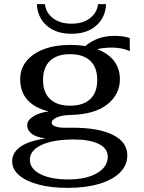

<svg xmlns="http://www.w3.org/2000/svg" viewBox="-20 -718 698 932"><path d="M525 -487Q481 -487 452 -479Q505 -459 533.5 -422Q562 -385 562 -333Q562 -260 501 -211.5Q440 -163 324 -160Q280 -159 255.5 -148Q231 -137 231 -122Q231 -111 248 -104.5Q265 -98 292 -98H334Q459 -98 528.5 -63Q598 -28 598 36Q598 84 562.5 119.5Q527 155 461.5 174.5Q396 194 309 194Q227 194 166 177.5Q105 161 72 132Q39 103 39 65Q39 23 79 -5.5Q119 -34 201 -46Q155 -52 133.5 -69Q112 -86 112 -110Q112 -134 140.5 -152.5Q169 -171 216 -177Q78 -212 78 -334Q78 -384 108.5 -421.5Q139 -459 193.5 -479.5Q248 -500 320 -500Q361 -500 394 -494Q421 -518 457 -531Q493 -544 533 -544Q582 -544 610 -533V-470Q571 -487 525 -487ZM452 -330Q452 -391 418 -423Q384 -455 320 -455Q257 -455 223 -423Q189 -391 189 -330Q189 -269 223 -237Q257 -205 320 -205Q384 -205 418 -237Q452 -269 452 -330ZM125 57Q125 101 175.5 127Q226 153 311 153Q399 153 451 122.5Q503 92 503 43Q503 2 459 -19.5Q415 -41 340 -41Q239 -41 182 -14.5Q125 12 125 57ZM159 -698H198Q203 -656 237.5 -629.5Q272 -603 327 -603Q382 -603 416.5 -629.5Q451 -656 456 -698H495Q492 -633 447 -593.5Q402 -554 327 -554Q252 -554 207 -593.5Q162 -633 159 -698Z"/></svg>

Font: Fahkwang Medium
Style: Regular
Weight: 500
Version: Version 1.000; ttfautohint (v1.6)